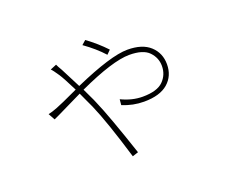

<svg xmlns="http://www.w3.org/2000/svg" viewBox="-110 -784 1219 1020"><g transform="rotate(-20 500.0 -273.5)"><path d="M559.6 -514.6 538.1 -493.2Q494.1 -542 430.7 -586.9L454.1 -607.4Q512.7 -564.5 559.6 -514.6ZM228.5 -522.5 263.7 -537.1Q268.6 -525.4 283.2 -501Q286.1 -496.1 340.8 -388.7Q552.7 -482.4 646.5 -482.4Q730.5 -482.4 774.4 -441.9Q818.4 -401.4 818.4 -337.9Q818.4 -272.5 772.5 -232.4Q726.6 -192.4 636.7 -192.4Q574.2 -192.4 515.6 -216.8L518.6 -249Q579.1 -219.7 638.7 -219.7Q720.7 -219.7 755.4 -254.4Q790 -289.1 790 -338.9Q790 -384.8 757.3 -418.9Q724.6 -453.1 646.5 -453.1Q552.7 -453.1 355.5 -362.3Q361.3 -348.6 376 -318.8Q390.6 -289.1 396.5 -273.4Q434.6 -187.5 513.7 48.8L480.5 59.6Q415 -158.2 370.1 -260.7Q365.2 -272.5 350.6 -302.7Q335.9 -333 329.1 -349.6Q295.9 -334 236.8 -304.7Q177.7 -275.4 157.2 -266.6L136.7 -303.7Q157.2 -307.6 189.5 -320.3Q213.9 -329.1 316.4 -377Q277.3 -455.1 261.7 -478.5Q238.3 -513.7 228.5 -522.5Z"/></g></svg>

Font: Gen Shin Gothic Monospace ExtraLight
Style: Regular
Weight: 200
Designer: [Source Han Sans]
Ryoko NISHIZUKA  (kana & ideographs); Paul D. Hunt (Latin, Greek & Cyrillic); Wenlong ZHANG  (bopomofo
Version: Version 1.002.20150607